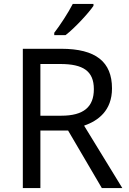

<svg xmlns="http://www.w3.org/2000/svg" viewBox="-20 -964 662 984"><path d="M459 -934V-944H353C330 -899 287 -833 258 -796V-784H316C363 -820 434 -897 459 -934ZM294 -714H97V0H187V-295H329L502 0H607L411 -320C483 -345 554 -397 554 -511C554 -647 471 -714 294 -714ZM289 -636C406 -636 461 -600 461 -507C461 -417 410 -371 294 -371H187V-636Z"/></svg>

Font: Noto Sans Runic
Style: Regular
Weight: 400
Designer: Monotype Design Team
Foundry: Monotype Imaging Inc.
Version: Version 2.002